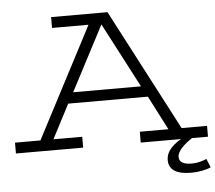

<svg xmlns="http://www.w3.org/2000/svg" viewBox="-77 -734 1087 970"><g transform="rotate(-5 467.0 -248.5)"><path d="M217 -616H402L109 -55H-20V0H321V-55H175L265 -228H669L758 -55H613V0H817C766 30 741 62 741 100C741 152 783 174 855 174C892 174 932 166 954 155L936 111C918 120 888 128 861 128C820 128 797 116 797 89C797 58 835 25 873 0H954V-55H825L503 -671H217ZM639 -283H295L467 -612Z"/></g></svg>

Font: Stint Ultra Expanded
Style: Regular
Weight: 400
Width: 7
Designer: Astigmatic (AOETI)
Foundry: Astigmatic (AOETI)
Version: Version 1.000